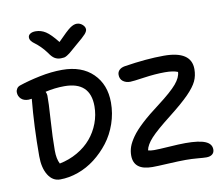

<svg xmlns="http://www.w3.org/2000/svg" viewBox="-103 -1100 1482 1281"><g transform="rotate(-10 638.0 -459.5)"><path d="M495.1 -974.1Q517.1 -974.1 533.9 -959.2Q550.8 -944.3 550.8 -926.8Q550.8 -913.6 535.9 -896.2Q521 -878.9 466.8 -834Q454.6 -823.7 436.8 -808.1Q418.9 -792.5 412.6 -787.6Q406.2 -782.7 395 -775.6Q383.8 -768.6 374.5 -766.8Q365.2 -765.1 352.1 -765.1Q328.6 -765.1 310.8 -775.9Q293 -786.6 274.9 -814Q254.9 -841.8 232.7 -863.3Q210.4 -884.8 197 -894Q183.6 -903.3 174.8 -914.6Q166 -925.8 166 -939Q166 -954.1 179.9 -963.1Q193.8 -972.2 216.8 -972.2Q252.9 -972.2 284.7 -951.9Q316.4 -931.6 361.8 -874Q425.8 -939.9 450.4 -957Q475.1 -974.1 495.1 -974.1ZM207 29.8Q156.7 29.8 126.5 -18.8Q96.2 -67.4 96.2 -147Q96.2 -347.7 113.8 -533.2Q94.2 -530.8 91.8 -530.8Q59.1 -530.8 41 -548.8Q22.9 -566.9 22.9 -592.8Q22.9 -606.4 30.8 -618.2Q38.6 -629.9 54.2 -634.8Q114.7 -655.3 193.6 -671.6Q272.5 -688 346.2 -688Q478.5 -688 554.2 -613.5Q629.9 -539.1 629.9 -417Q629.9 -343.8 606 -274.4Q582 -205.1 540.3 -150.9Q498.5 -96.7 445.1 -55.4Q391.6 -14.2 329.8 7.8Q268.1 29.8 207 29.8ZM828.1 55.2Q701.2 55.2 701.2 -44.9Q701.2 -75.2 711.2 -103.8Q721.2 -132.3 746.6 -168.5Q772 -204.6 819.8 -248.8Q867.7 -293 939 -346.2Q1032.2 -417 1068.4 -460Q1104.5 -502.9 1106 -540Q1075.7 -553.2 1019 -553.2Q953.1 -553.2 876.2 -542Q799.3 -530.8 780.8 -530.8Q751 -530.8 731.4 -546.1Q711.9 -561.5 711.9 -589.8Q711.9 -608.9 724.9 -621.8Q737.8 -634.8 762.2 -639.2Q914.1 -663.1 1030.8 -663.1Q1216.8 -663.1 1216.8 -540Q1216.8 -495.1 1199.5 -458.5Q1182.1 -421.9 1136.7 -375.5Q1091.3 -329.1 1002.9 -259.8Q903.8 -182.6 864.3 -139.4Q824.7 -96.2 817.9 -59.1Q836.4 -54.2 858.9 -54.2Q889.2 -54.2 960 -59.1Q1030.8 -64 1071.8 -64Q1163.1 -64 1205.6 -46.1Q1248 -28.3 1248 9.8Q1248 30.8 1233.6 42.5Q1219.2 54.2 1193.8 54.2Q1175.8 54.2 1135.5 50.5Q1095.2 46.9 1054.2 46.9Q1010.7 46.9 934.8 51Q858.9 55.2 828.1 55.2ZM205.1 -166Q205.1 -109.4 223.1 -75.2Q289.1 -88.4 344.5 -120.4Q399.9 -152.3 437.5 -196.8Q475.1 -241.2 496.1 -296.9Q517.1 -352.5 517.1 -412.1Q517.1 -578.1 341.8 -578.1Q277.3 -578.1 212.9 -563Q220.2 -548.3 220.2 -536.1Q221.2 -492.2 213.1 -372.1Q205.1 -252 205.1 -166Z"/></g></svg>

Font: Shantell Sans Bouncy
Style: Regular
Weight: 500
Designer: Stephen Nixon, Anya Danilova, Shantell Martin
Foundry: Arrow Type
Version: Version 1.006;[9816181b4]